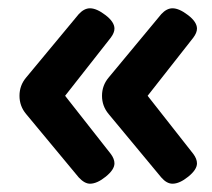

<svg xmlns="http://www.w3.org/2000/svg" viewBox="-20 -489 511 463"><path d="M256 -95Q256 -80 235 -63Q214 -46 197 -46Q184 -46 170 -61L43 -214Q27 -233 27 -258Q27 -283 43 -302L170 -455Q183 -469 197 -469Q213 -469 234.5 -452.5Q256 -436 256 -420Q256 -410 247 -398L137 -258L247 -118Q256 -106 256 -95ZM455 -95Q455 -80 434 -63Q413 -46 396 -46Q382 -46 369 -61L242 -214Q226 -233 226 -258Q226 -283 242 -302L369 -455Q382 -469 396 -469Q412 -469 433.5 -452.5Q455 -436 455 -420Q455 -410 446 -398L336 -258L446 -118Q455 -106 455 -95Z"/></svg>

Font: mmAsap
Style: Bold
Weight: 700
Designer: Pablo Cosgaya
Foundry: Omnibus-Type
Version: Version 1.001